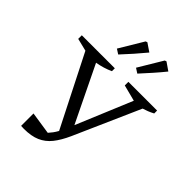

<svg xmlns="http://www.w3.org/2000/svg" viewBox="-251 -1033 1172 1172"><g transform="rotate(45 335.0 -447.5)"><path d="M141 5V-102L286 -80Q297 -92 307 -105.5Q317 -119 327 -137L94 -597L12 -617V-648H297V-623Q250 -601 192 -591L368 -228L519 -590L414 -617V-648H662V-623Q643 -613 625.5 -606Q608 -599 591 -594L402 -167Q375 -107 344.5 -69Q314 -31 271.5 -12.5Q229 6 166 6Q160 6 153.5 5.5Q147 5 141 5ZM221 -742 314 -897 325 -901 378 -865Q348 -829 316.5 -793Q285 -757 252 -722ZM386 -742 479 -897 490 -901 542 -865Q513 -829 481 -793Q449 -757 417 -722Z"/></g></svg>

Font: Piazzolla SC
Style: Regular
Weight: 400
Designer: Juan Pablo del Peral
Foundry: Huerta Tipografica
Version: Version 1.330